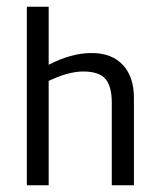

<svg xmlns="http://www.w3.org/2000/svg" viewBox="-20 -552 470 572"><path d="M228 -339Q184 -339 125 -311V0H60V-532H125V-359Q192 -394 253 -394Q313 -394 346 -358.5Q379 -323 379 -261V0H313V-246Q313 -295 294 -317Q275 -339 228 -339Z"/></svg>

Font: Cambay Devanagari
Style: Regular
Weight: 400
Designer: Pooja Saxena
Foundry: Pooja Saxena
Version: Version 1.180;PS 001.180;hotconv 1.0.70;makeotf.lib2.5.58329